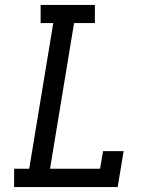

<svg xmlns="http://www.w3.org/2000/svg" viewBox="-20 -755 640 775"><path d="M37 0V-74H98L195 -662H144V-735H363V-662H279L182 -74H384L396 -145H479L455 0Z"/></svg>

Font: Iosevka Etoile
Style: Italic
Weight: 400
Italic angle: -9°
Designer: Belleve Invis
Foundry: Belleve Invis
Version: Version 22.1.2; ttfautohint (v1.8.4)